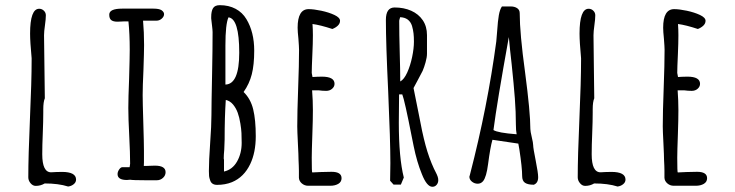

<svg xmlns="http://www.w3.org/2000/svg" viewBox="-20 -695 2801 732"><path d="M150.9 -320.3Q150.9 -360.8 149.4 -440.4Q147.9 -520.5 147.9 -560.5Q147.9 -574.7 151.4 -598.6Q154.8 -622.6 154.8 -636.7Q154.8 -647 147.2 -654.3Q139.6 -661.6 129.4 -661.6Q94.7 -661.6 94.7 -566.9Q94.7 -535.6 100.6 -473.1V-465.8Q100.6 -385.7 94.2 -242.7Q87.9 -98.6 87.9 -19Q87.9 -6.8 96.4 3.4Q105 13.7 116.2 13.7Q134.8 13.7 150.4 4.4Q203.1 4.4 239.7 16.1Q252 14.6 261 7.3Q270 0 270 -10.3Q270 -39.6 216.3 -39.6Q202.6 -39.6 193.4 -39.1L174.8 -38.1Q141.1 -38.1 141.1 -106.9Q141.1 -140.6 143.1 -187Q145 -233.4 145 -266.1V-278.3Q145 -306.6 150.9 -320.3Z M526.4 -226.1Q523.9 -305.2 523.9 -332.5Q523.9 -364.7 526.9 -428.2Q529.3 -499 529.3 -523.4Q529.3 -572.3 525.4 -616.2H576.7Q587.9 -616.2 596.7 -624Q605.5 -631.8 605.5 -641.1Q605.5 -649.4 595.7 -656.2Q586.4 -662.1 564.9 -662.1H445.8Q396.5 -662.1 396.5 -639.2Q396.5 -624 404.3 -618.2Q412.1 -612.3 427.7 -612.3Q434.1 -612.3 439.5 -612.8Q444.8 -613.3 450.7 -613.3H469.7Q474.6 -564.9 474.6 -505.9Q474.6 -476.6 472.2 -394.5Q469.2 -320.8 469.2 -283.2Q469.2 -243.7 472.7 -177.2Q476.1 -110.8 476.1 -70.8L475.1 -64L474.1 -57.6H445.8Q439.9 -57.1 434.1 -48.6Q428.2 -40 428.2 -31.2Q428.2 -8.8 463.9 -8.8L476.1 -9.8Q487.3 -7.8 534.2 -7.8H578.1Q591.3 -7.8 601.3 -16.8Q611.3 -25.9 611.3 -38.6Q611.3 -63.5 570.3 -63.5Q561 -63.5 554.7 -63Q548.3 -62.5 541.5 -62.5H528.3Q528.3 -69.8 528.8 -76.2V-90.3V-120.1Q528.8 -147 526.4 -226.1Z M949.2 -502Q949.2 -572.8 919.4 -622.1Q904.3 -647.5 878.2 -661.4Q852.1 -675.3 817.9 -675.3Q799.3 -675.3 792.2 -663.8Q785.2 -652.3 785.2 -629.9V-624.5L788.1 -599.6Q790.5 -580.1 790.5 -572.8Q790.5 -508.3 788.6 -414.6Q786.1 -296.4 786.1 -255.9Q786.1 -217.3 781.2 -149.4Q776.4 -81.5 776.4 -43Q776.4 -30.8 777.1 -23.9Q777.8 -17.1 780.8 -8.8Q786.1 9.8 807.6 9.8Q838.9 9.8 864.3 -0.5Q910.2 -19.5 934.1 -69.8Q955.1 -113.8 955.1 -175.8Q955.1 -237.8 945.3 -278.1Q935.5 -318.4 908.7 -344.2Q930.7 -375.5 939.9 -411.6Q949.2 -447.8 949.2 -502ZM851.1 -628.9Q892.1 -624 892.1 -494.1Q892.1 -374 839.4 -372.6V-521.5Q839.4 -603.5 851.1 -628.9ZM840.8 -314Q856.9 -310.5 868.7 -296.4Q879.9 -282.7 886.2 -265.4Q892.6 -248 896.5 -223.6Q899.9 -202.6 900.6 -187.7Q901.4 -172.9 901.4 -150.4Q901.4 -110.4 883.8 -79.3Q866.2 -48.3 834 -41V-85.9Q834 -87.4 833.5 -88.4Q833 -89.4 833 -90.8Q833 -103.5 835 -125Q836.4 -148.4 836.4 -162.6Q836.4 -249.5 840.8 -314Z M1156.7 -660.2Q1114.7 -660.2 1114.7 -589.4Q1114.7 -575.2 1117.7 -547.4Q1120.1 -515.6 1120.1 -504.9Q1120.1 -449.7 1116.7 -358.9Q1113.3 -268.1 1113.3 -212.9Q1113.3 -196.3 1115.7 -148.9Q1118.2 -101.1 1118.2 -85L1119.1 -64Q1119.6 -54.7 1119.6 -43.9V-17.6Q1120.1 -4.9 1130.6 4.2Q1141.1 13.2 1154.8 13.2H1239.3Q1257.3 13.2 1269.8 5.9Q1282.2 -1.5 1282.2 -15.6Q1282.2 -40 1244.1 -40L1203.1 -39.1L1170.4 -37.6Q1168.5 -37.6 1168.5 -93.8Q1168.5 -117.2 1170.9 -184.6Q1172.9 -238.8 1172.9 -274.9Q1172.9 -312.5 1169.9 -350.6H1195.3Q1209 -348.6 1223.6 -348.6Q1237.3 -348.6 1246.3 -356.7Q1255.4 -364.7 1255.4 -375.5Q1255.4 -402.8 1207 -402.8Q1195.8 -402.8 1187.5 -402.3L1171.4 -401.4L1168.5 -417Q1168.5 -436 1170.9 -488.8Q1172.9 -531.2 1172.9 -560.5Q1172.9 -582.5 1171.4 -603.5Q1201.2 -599.6 1247.1 -584.5Q1259.8 -589.4 1268.1 -597.4Q1276.4 -605.5 1276.4 -615.7Q1276.4 -627.9 1255.1 -637.9Q1233.9 -647.9 1204.8 -654.1Q1175.8 -660.2 1156.7 -660.2Z M1650.9 -8.3Q1650.9 -15.1 1648.4 -22.2Q1646 -29.3 1640.6 -39.6L1634.3 -52.2Q1615.7 -92.3 1602.5 -140.9Q1589.4 -189.5 1575.7 -264.2L1556.6 -359.4L1572.3 -388.7L1591.3 -424.8Q1597.2 -438.5 1602.5 -457.5Q1607.9 -476.6 1607.9 -490.7V-561Q1607.9 -594.2 1591.8 -617.9Q1575.7 -641.6 1547.6 -654.1Q1519.5 -666.5 1484.4 -666.5Q1451.2 -666.5 1451.2 -619.1Q1451.2 -528.8 1460 -345.7Q1468.3 -157.2 1468.3 -72.8L1467.3 -5.9L1480.5 8.8H1508.3L1519.5 -18.1Q1500.5 -94.2 1500.5 -226.6Q1500.5 -257.8 1501 -281.7Q1501.5 -305.7 1501.5 -335H1513.7Q1522.5 -313.5 1550.3 -171.4L1557.1 -137.7Q1569.3 -77.6 1588.4 -31.2Q1607.4 17.1 1628.4 17.1Q1638.2 17.1 1644.5 9.8Q1650.9 2.4 1650.9 -8.3ZM1505.9 -384.3Q1505.9 -428.2 1503.9 -497.1Q1502 -565.4 1502 -615.2Q1502 -618.2 1503.9 -623.5L1505.4 -629.4Q1522.9 -628.9 1534.4 -620.4Q1545.9 -611.8 1550.8 -596.2Q1555.2 -580.6 1556.6 -567.6Q1558.1 -554.7 1558.1 -536.1Q1558.1 -510.7 1551.3 -477.8Q1544.4 -444.8 1532.5 -418.5Q1520.5 -392.1 1505.9 -384.3Z M1970.7 -23.9Q1970.7 -5.4 1981.7 2Q1992.7 9.3 2015.1 9.3Q2031.7 2.9 2031.7 -19V-20Q2031.7 -35.6 2022.5 -82Q2012.7 -130.9 2012.7 -141.6Q2012.7 -149.9 2007.3 -172.4Q2002 -194.8 2002 -203.1Q2002 -267.1 1981.9 -418.9Q1961.4 -568.8 1961.4 -645Q1961.4 -657.2 1951.7 -663.8Q1941.9 -670.4 1927.2 -670.4H1893.6Q1885.7 -659.2 1881.8 -637Q1877.9 -614.7 1875.5 -577.6Q1874 -558.6 1872.1 -537.1Q1838.9 -288.6 1772 -30.3L1771 -26.4Q1769.5 -22.9 1769.5 -21.5Q1769.5 -10.3 1779.3 -2.4Q1789.1 5.4 1801.3 5.4Q1813.5 5.4 1821.8 -4.4Q1834.5 -20 1840.8 -69.3Q1849.1 -133.3 1857.4 -162.1L1956.1 -147.5L1960 -126Q1970.7 -55.7 1970.7 -23.9ZM1861.3 -199.2Q1874.5 -302.2 1919.9 -553.7Q1923.8 -509.3 1930.7 -450.2Q1939 -371.6 1942.9 -319.6Q1946.8 -267.6 1946.8 -220.2Q1946.8 -197.8 1949.7 -183.1Q1877.9 -188.5 1861.3 -199.2Z M2245.6 -320.3Q2245.6 -360.8 2244.1 -440.4Q2242.7 -520.5 2242.7 -560.5Q2242.7 -574.7 2246.1 -598.6Q2249.5 -622.6 2249.5 -636.7Q2249.5 -647 2241.9 -654.3Q2234.4 -661.6 2224.1 -661.6Q2189.5 -661.6 2189.5 -566.9Q2189.5 -535.6 2195.3 -473.1V-465.8Q2195.3 -385.7 2189 -242.7Q2182.6 -98.6 2182.6 -19Q2182.6 -6.8 2191.2 3.4Q2199.7 13.7 2210.9 13.7Q2229.5 13.7 2245.1 4.4Q2297.9 4.4 2334.5 16.1Q2346.7 14.6 2355.7 7.3Q2364.7 0 2364.7 -10.3Q2364.7 -39.6 2311 -39.6Q2297.4 -39.6 2288.1 -39.1L2269.5 -38.1Q2235.8 -38.1 2235.8 -106.9Q2235.8 -140.6 2237.8 -187Q2239.7 -233.4 2239.7 -266.1V-278.3Q2239.7 -306.6 2245.6 -320.3Z M2550.3 -660.2Q2508.3 -660.2 2508.3 -589.4Q2508.3 -575.2 2511.2 -547.4Q2513.7 -515.6 2513.7 -504.9Q2513.7 -449.7 2510.3 -358.9Q2506.8 -268.1 2506.8 -212.9Q2506.8 -196.3 2509.3 -148.9Q2511.7 -101.1 2511.7 -85L2512.7 -64Q2513.2 -54.7 2513.2 -43.9V-17.6Q2513.7 -4.9 2524.2 4.2Q2534.7 13.2 2548.3 13.2H2632.8Q2650.9 13.2 2663.3 5.9Q2675.8 -1.5 2675.8 -15.6Q2675.8 -40 2637.7 -40L2596.7 -39.1L2564 -37.6Q2562 -37.6 2562 -93.8Q2562 -117.2 2564.5 -184.6Q2566.4 -238.8 2566.4 -274.9Q2566.4 -312.5 2563.5 -350.6H2588.9Q2602.5 -348.6 2617.2 -348.6Q2630.9 -348.6 2639.9 -356.7Q2648.9 -364.7 2648.9 -375.5Q2648.9 -402.8 2600.6 -402.8Q2589.4 -402.8 2581.1 -402.3L2564.9 -401.4L2562 -417Q2562 -436 2564.5 -488.8Q2566.4 -531.2 2566.4 -560.5Q2566.4 -582.5 2564.9 -603.5Q2594.7 -599.6 2640.6 -584.5Q2653.3 -589.4 2661.6 -597.4Q2669.9 -605.5 2669.9 -615.7Q2669.9 -627.9 2648.7 -637.9Q2627.4 -647.9 2598.4 -654.1Q2569.3 -660.2 2550.3 -660.2Z"/></svg>

Font: Amatica SC
Style: Bold
Weight: 400
Designer: Vernon Adams, Ben Nathan
Foundry: newtypography
Version: Version 2.000